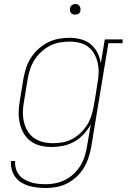

<svg xmlns="http://www.w3.org/2000/svg" viewBox="-20 -727 640 960"><path d="M209 213Q187 213 165.5 210.5Q144 208 123.5 202Q103 196 85.5 185Q68 174 56 157.5Q44 141 38.5 120Q33 99 35 78H56Q54 96 59 114.5Q64 133 75 147Q86 161 101.5 170Q117 179 134.5 184.5Q152 190 171 192Q190 194 209 194Q234 194 258.5 189Q283 184 306.5 172Q330 160 349.5 141.5Q369 123 382.5 100.5Q396 78 403.5 54Q411 30 415 5L434 -105Q419 -78 398 -55.5Q377 -33 351 -18.5Q325 -4 296 2Q267 8 239 8Q210 8 182.5 1.5Q155 -5 133.5 -21Q112 -37 98.5 -60.5Q85 -84 79 -110.5Q73 -137 73.5 -166Q74 -195 79 -223L97 -333Q102 -360 110.5 -387Q119 -414 134.5 -438Q150 -462 172 -482Q194 -502 220 -515Q246 -528 273 -533Q300 -538 328 -538Q357 -538 385 -530.5Q413 -523 434 -505.5Q455 -488 467.5 -463Q480 -438 484 -410L504 -530H593V-511H522L436 8Q431 35 422.5 61.5Q414 88 399 112.5Q384 137 362.5 157Q341 177 315.5 190Q290 203 263 208Q236 213 209 213ZM245 -11Q269 -11 294 -15.5Q319 -20 342 -32.5Q365 -45 384 -63.5Q403 -82 416.5 -104Q430 -126 437.5 -150.5Q445 -175 449 -199Q454 -226 458.5 -253.5Q463 -281 467 -309Q472 -334 473 -360Q474 -386 469 -410Q464 -434 452.5 -455.5Q441 -477 422 -492Q403 -507 378.5 -513Q354 -519 328 -519Q303 -519 278 -514.5Q253 -510 229.5 -498Q206 -486 186 -467.5Q166 -449 152 -426.5Q138 -404 130 -379.5Q122 -355 118 -330L100 -220Q95 -194 94.5 -168Q94 -142 99.5 -118Q105 -94 117.5 -72.5Q130 -51 150 -37Q170 -23 194.5 -17Q219 -11 245 -11ZM356 -654Q350 -654 344 -656Q338 -658 334.5 -663Q331 -668 330 -674Q329 -680 330 -686Q331 -691 333.5 -695Q336 -699 339.5 -701.5Q343 -704 347.5 -705.5Q352 -707 356 -707Q363 -707 368.5 -704.5Q374 -702 377.5 -697Q381 -692 382 -686Q383 -680 382 -674Q382 -669 379.5 -665Q377 -661 373 -658.5Q369 -656 365 -655Q361 -654 356 -654Z"/></svg>

Font: Iosevka Slab Thin Extended
Style: Italic
Weight: 100
Width: 7
Italic angle: -9°
Monospace: yes
Designer: Belleve Invis
Foundry: Belleve Invis
Version: Version 11.1.0; ttfautohint (v1.8.3)